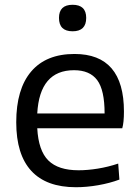

<svg xmlns="http://www.w3.org/2000/svg" viewBox="-20 -775 584 804"><path d="M298 9Q174 9 111 -59.5Q48 -128 48 -263Q48 -402 110.5 -475.5Q173 -549 292 -549Q499 -549 499 -308Q499 -262 492 -238H136Q141 -144 182.5 -103Q224 -62 309 -62Q347 -62 390 -69Q433 -76 475 -90L480 -23Q440 -8 391.5 0.5Q343 9 298 9ZM290 -481Q146 -481 136 -300H418Q418 -398 387 -439.5Q356 -481 290 -481ZM284 -644Q227 -644 227 -700Q227 -755 284 -755Q341 -755 341 -700Q341 -644 284 -644Z"/></svg>

Font: Encode Sans Normal
Style: Regular
Weight: 400
Designer: Pablo Impallari, Andres Torresi
Foundry: Pablo Impallari, Andres Torresi
Version: Version 1.000; ttfautohint (v1.00) -l 8 -r 50 -G 200 -x 14 -